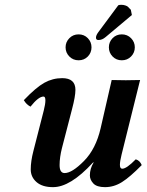

<svg xmlns="http://www.w3.org/2000/svg" viewBox="-20 -769 610 799"><path d="M279.8 -314.9 237.8 -152.8Q228 -113.8 228 -82Q228 -48.8 249 -48.8Q279.8 -48.8 329.3 -98.9Q378.9 -148.9 398.9 -235.8Q429.7 -372.1 444.8 -436Q502.9 -434.1 563 -436L485.8 -125Q479 -97.2 479 -83Q479 -66.9 488.8 -66.9Q506.8 -66.9 544.9 -106Q562 -101.1 569.8 -82Q521 -32.2 487.5 -11.2Q454.1 9.8 417 9.8Q382.8 9.8 368.4 -5.6Q354 -21 354 -39.1Q354 -66.9 369.1 -91.8Q369.6 -92.3 369.6 -93.3Q368.7 -94.2 366.2 -91.8Q272.5 10.3 200.2 9.8Q156.2 9.8 132.1 -11.2Q107.9 -32.2 107.9 -64Q107.9 -98.1 119.1 -141.1L162.1 -309.1Q168.9 -335.9 168.9 -351.1Q168.9 -367.2 161.1 -367.2Q140.1 -367.2 106.9 -325.2Q89.8 -334 79.1 -352.1Q129.9 -405.3 164.6 -424.6Q199.2 -443.8 238.8 -443.8Q293.9 -443.8 293.9 -395Q293.9 -368.2 279.8 -314.9ZM268.6 -533.9Q252.9 -549.8 252.9 -572Q252.9 -594.2 268.6 -610.1Q284.2 -626 307.1 -626Q330.1 -626 345.5 -610.1Q360.8 -594.2 360.8 -572Q360.8 -549.8 345.5 -533.9Q330.1 -518.1 307.1 -518.1Q284.2 -518.1 268.6 -533.9ZM448.5 -533.9Q433.1 -549.8 433.1 -572Q433.1 -594.2 448.5 -610.1Q463.9 -626 486.8 -626Q509.8 -626 525.4 -610.1Q541 -594.2 541 -572Q541 -549.8 525.4 -533.9Q509.8 -518.1 486.8 -518.1Q463.9 -518.1 448.5 -533.9ZM472.2 -747.1Q477.1 -749 484.4 -749Q494.1 -749 501.7 -746.3Q509.3 -743.7 512.5 -740.7Q515.6 -737.8 519.3 -733.6Q522.9 -729.5 524.4 -728.5L528.8 -706.5L419.4 -614.7Q404.8 -602.1 389.2 -602.5Q379.4 -602.5 379.4 -612.3Q379.4 -621.6 388.2 -633.8Z"/></svg>

Font: Linux Libertine O
Style: Semibold Italic
Weight: 600
Italic angle: -11.5°
Designer: Philipp H. Poll
Foundry: Philipp H. Poll
Version: Version 5.1.2